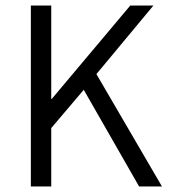

<svg xmlns="http://www.w3.org/2000/svg" viewBox="-20 -677 613 697"><path d="M92 0V-657H166V-318H168L453 -657H537L330 -408L568 0H485L284 -351L166 -212V0Z"/></svg>

Font: Assistant
Style: Regular
Weight: 400
Designer: Hebrew By Ben Nathan, Latin by Paul Hunt
Version: Version 3.000